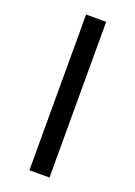

<svg xmlns="http://www.w3.org/2000/svg" viewBox="-137 -761 576 817"><g transform="rotate(20 151.0 -352.5)"><path d="M106 0V-705H197V0Z"/></g></svg>

Font: Nunito Sans 10pt SemiExpanded
Style: Regular
Weight: 400
Width: 6
Designer: Vernon Adams
Foundry: Vernon Adams
Version: Version 3.101;gftools[0.9.27]